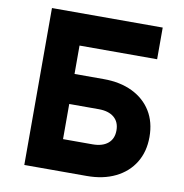

<svg xmlns="http://www.w3.org/2000/svg" viewBox="-87 -882 924 964"><g transform="rotate(10 375.0 -400.0)"><path d="M100.3 0V-800H664.9V-638.5H269.3V-493.8H418.6Q502.3 -493.8 564.5 -463.7Q626.7 -433.5 660.8 -378.4Q694.9 -323.3 694.9 -247.1Q694.9 -172.2 660.8 -116.6Q626.7 -61 564.5 -30.5Q502.3 0 418.6 0ZM269.3 -161.5H419.6Q470 -161.5 497.9 -184.8Q525.9 -208.2 525.9 -251.1Q525.9 -294 497.9 -317.4Q470 -340.7 419.6 -340.7H269.3Z"/></g></svg>

Font: Martian Mono SemiExpanded
Style: Regular
Weight: 400
Width: 6
Monospace: yes
Designer: Roman Shamin
Foundry: Evil Martians
Version: Version 1.000